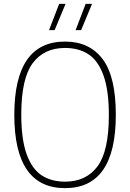

<svg xmlns="http://www.w3.org/2000/svg" viewBox="-20 -964 673 993"><path d="M54 -370Q54 -749 316.5 -749Q442 -749 510.5 -658.8Q579 -568.5 579 -370Q579 9 316.5 9Q54 9 54 -370ZM543 -368Q543 -496 515.5 -573Q488 -650 438 -683Q388 -716 316.5 -716Q207.5 -716 148.8 -636.8Q90 -557.5 90 -372Q90 -244 117.5 -167.2Q145 -90.5 195 -57.5Q245 -24.5 316.5 -24.5Q425.5 -24.5 484.2 -103.5Q543 -182.5 543 -368ZM233.5 -808 286 -944H319L262.5 -808ZM371 -808 423 -944H456L399.5 -808Z"/></svg>

Font: Encode Sans Semi Condensed Thin
Style: Regular
Weight: 250
Width: 4
Designer: Multiple Designers
Foundry: Impallari Type
Version: Version 2.000